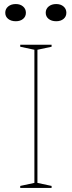

<svg xmlns="http://www.w3.org/2000/svg" viewBox="-20 -929 355 949"><path d="M235 -708V-698L165 -683V-25L235 -10V0H80V-10L150 -25V-683L80 -698V-708ZM258 -909Q280 -909 294 -897Q308 -885 308 -866Q308 -847 294 -835.5Q280 -824 258 -824Q235 -824 220.5 -835.5Q206 -847 206 -866Q206 -885 220.5 -897Q235 -909 258 -909ZM58 -909Q80 -909 94 -897Q108 -885 108 -866Q108 -847 94 -835.5Q80 -824 58 -824Q35 -824 20.5 -835.5Q6 -847 6 -866Q6 -885 20.5 -897Q35 -909 58 -909Z"/></svg>

Font: Kalnia Thin
Style: Regular
Weight: 250
Designer: Frida Medrano
Foundry: Frida Medrano
Version: Version 1.105